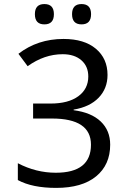

<svg xmlns="http://www.w3.org/2000/svg" viewBox="-20 -916 640 946"><path d="M342.8 -376V-373Q429.7 -361.8 476.3 -317.4Q522.9 -272.9 522.9 -203.1Q522.9 -104 453.6 -47.1Q384.3 9.8 256.8 9.8Q138.7 9.8 67.9 -28.8V-111.8Q157.7 -64.9 254.9 -64.9Q428.2 -64.9 428.2 -203.1Q428.2 -332 235.8 -332H143.1V-405.8H229Q316.9 -405.8 366 -441.9Q415 -478 415 -539.1Q415 -589.4 380.9 -619.1Q346.7 -648.9 289.1 -648.9Q198.2 -648.9 116.2 -589.8L70.8 -650.9Q165.5 -724.1 293 -724.1Q395 -724.1 452.4 -675.8Q509.8 -627.4 509.8 -546.9Q509.8 -480 466.1 -434.6Q422.4 -389.2 342.8 -376ZM198.7 -896Q245.6 -896 245.6 -846.2Q245.6 -795.9 198.7 -795.9Q151.9 -795.9 151.9 -846.2Q151.9 -896 198.7 -896ZM381.8 -896Q428.7 -896 428.7 -846.2Q428.7 -795.9 381.8 -795.9Q335 -795.9 335 -846.2Q335 -896 381.8 -896Z"/></svg>

Font: Apple Sans Adjectives
Style: Regular
Weight: 400
Monospace: yes
Foundry: Apple Sans Adjectives
Version: Version 0.01